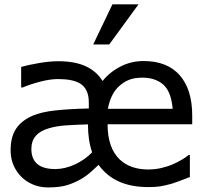

<svg xmlns="http://www.w3.org/2000/svg" viewBox="-20 -838 920 873"><path d="M609.9 -818.4 476.6 -635.7H403.8L491.2 -818.4ZM767.6 -91.8Q811 -111.3 837.9 -133.3H843.3V-33.2Q836.9 -31.2 828.6 -27.3Q777.8 -7.8 759.8 -2.4Q729.5 5.9 708.3 9.3Q687 12.7 655.3 12.7Q577.1 12.7 521 -12.5Q464.8 -37.6 428.2 -88.4L397 -59.6Q351.1 -17.1 286.6 3.4Q252.9 14.2 198.7 14.2Q151.4 14.2 112.5 -7.6Q73.7 -29.3 51 -67.9Q28.3 -106.4 28.3 -154.8Q28.3 -215.8 53.2 -252.9Q78.1 -290 127.4 -311.5Q168.5 -329.1 231.9 -335.9Q295.4 -342.8 383.8 -344.7V-373Q383.8 -434.1 343.8 -458.5Q310.5 -478.5 244.1 -478.5Q208 -478.5 162.4 -466.6Q116.7 -454.6 83.5 -440.4H76.2V-533.7Q106.4 -542.5 155.8 -551Q205.1 -559.6 244.6 -559.6Q320.8 -559.6 370.1 -536.6Q419.4 -513.7 446.3 -469.7Q480 -511.2 528.6 -535.9Q577.1 -560.5 632.8 -560.5Q740.7 -560.5 797.4 -495.6Q854 -430.7 854 -313V-272.9H469.2Q469.2 -165.5 524.4 -112.8Q572.8 -67.4 654.3 -67.4Q684.6 -67.4 714.1 -74.2Q743.7 -81.1 767.6 -91.8ZM765.1 -343.3Q759.3 -410.6 731.9 -443.4Q716.3 -462.4 689.7 -473.6Q663.1 -484.9 628.4 -484.9Q591.8 -484.9 566.4 -474.9Q541 -464.8 519 -443.8Q500 -425.8 487.8 -399.4Q475.6 -373 470.7 -343.3ZM379.9 -272.5Q314 -270.5 275.4 -267.6Q236.8 -264.6 204.6 -255.4Q122.6 -232.9 122.6 -161.1Q122.6 -69.3 231.4 -69.3Q274.9 -69.3 320.6 -90.3Q366.2 -111.3 398.9 -145.5Q379.9 -200.2 379.9 -272.5Z"/></svg>

Font: SG Kara Bold
Style: Regular
Weight: 400
Designer: Damoon Khanjanzadeh
Version: Version 1.000